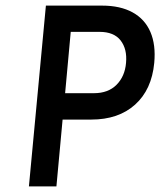

<svg xmlns="http://www.w3.org/2000/svg" viewBox="-20 -664 571 684"><path d="M83 0 143.5 -644H343.5Q408.5 -644 452.2 -620Q496 -596 515.8 -550.2Q535.5 -504.5 529.5 -440Q520.5 -344.5 461.2 -291.2Q402 -238 305 -238H203L181 0ZM212 -332H314.5Q365.5 -332 395.2 -362Q425 -392 429 -440Q433.5 -489 409.8 -519.8Q386 -550.5 334.5 -550.5H232Z"/></svg>

Font: Karla SemiBold
Style: Italic
Weight: 600
Italic angle: -8°
Designer: Jonathan Pinhorn
Version: Version 2.004;gftools[0.9.33]